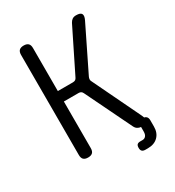

<svg xmlns="http://www.w3.org/2000/svg" viewBox="-206 -859 1013 1114"><g transform="rotate(-30 300.0 -301.5)"><path d="M127 10Q107 10 97 0.5Q87 -9 87 -30V-700Q87 -721 97 -730.5Q107 -740 127 -740Q147 -740 157 -730.5Q167 -721 167 -700V-412H268Q278 -412 284.5 -416Q291 -420 295 -429L436 -714Q443 -727 453 -733.5Q463 -740 478 -740Q507 -740 514 -727Q521 -714 509 -689L365 -395Q361 -387 360.5 -378.5Q360 -370 365 -362L518 -44Q522 -36 524 -29Q533 -27 538 -22Q547 -14 547 3V45Q547 87 522 112Q497 137 454 137H437Q422 137 415 130Q408 123 408 108Q408 93 414.5 86.5Q421 80 436 80H451Q464 80 472.5 70Q481 60 481 41V10Q468 9 459 3Q448 -3 441 -18L292 -325Q288 -334 281.5 -338Q275 -342 266 -342H167V-30Q167 -9 157 0.5Q147 10 127 10Z"/></g></svg>

Font: Maple Mono NL Light
Style: Regular
Weight: 300
Monospace: yes
Designer: subframe7536
Version: Version 7.000